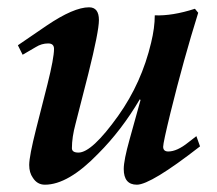

<svg xmlns="http://www.w3.org/2000/svg" viewBox="-20 -489 595 526"><path d="M528 -88Q393 17 355 17Q319 17 319 -26Q319 -50 335 -107L365 -215L363 -217Q313 -132 249 -68Q167 17 103 17Q82 17 70 -2Q60 -16 60 -37Q60 -61 79 -136Q87 -167 94.5 -197Q102 -227 110 -258Q128 -330 128 -355Q128 -370 112 -370Q94 -370 78 -360L42 -339L29 -365L108 -419Q182 -469 224 -469Q251 -469 251 -434Q251 -403 222 -287L187 -150Q177 -113 177 -83Q177 -71 195 -71Q232 -71 304 -172Q368 -262 394 -372Q404 -413 404 -447Q452 -445 514 -465L523 -454Q503 -390 484 -321.5Q465 -253 447 -180Q427 -98 427 -87Q427 -74 441 -74Q465 -74 496 -99L518 -116Z"/></svg>

Font: GFS Didot
Style: Bold Italic
Weight: 700
Italic angle: -12°
Designer: Designed by Takis Katsoulidis and George D. Matthiopoulos.
Foundry: Designed by Takis Katsoulidis and George D. Matthiopoulos.
Version: Version 1.0